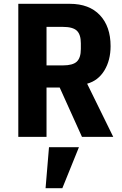

<svg xmlns="http://www.w3.org/2000/svg" viewBox="-20 -718 640 1007"><path d="M224 0H76V-698H346Q448 -698 504 -638.5Q560 -579 560 -476Q560 -402 527.5 -348.5Q495 -295 437 -279L574 0H410L293 -259H224ZM310 -375Q362 -375 383 -395Q404 -415 404 -461V-491Q404 -537 383 -557Q362 -577 310 -577H224V-375ZM237 54H394L307 269H219Z"/></svg>

Font: iA Writer Quattro V
Style: Regular
Weight: 400
Designer: Mike Abbink, Paul van der Laan, Pieter van Rosmalen, Oliver Reichenstein
Foundry: Information Architects Inc.
Version: Version 2.000